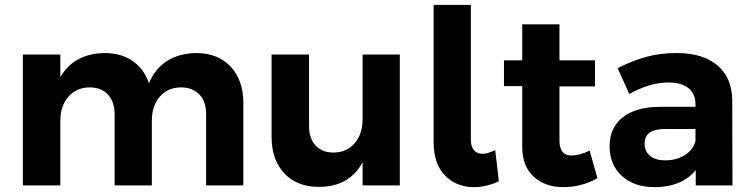

<svg xmlns="http://www.w3.org/2000/svg" viewBox="-20 -762 3088 789"><path d="M980 -338V0H827V-293Q827 -345 799 -374Q771 -403 723 -403Q668 -402 636 -364Q604 -326 604 -266V0H451V-293Q451 -344 423.5 -373.5Q396 -403 348 -403Q293 -402 260.5 -364Q228 -326 228 -266V0H74V-538H228V-445Q284 -542 410 -544Q478 -544 525 -511.5Q572 -479 592 -420Q618 -481 667.5 -512Q717 -543 786 -544Q875 -544 927.5 -488.5Q980 -433 980 -338Z M1623 -538V0H1470V-95Q1415 6 1290 6Q1201 6 1148.5 -49.5Q1096 -105 1096 -200V-538H1250V-244Q1250 -193 1277 -164Q1304 -135 1351 -135Q1406 -136 1438 -174Q1470 -212 1470 -272V-538Z M1963 -130Q1983 -130 2015 -145L2030 -17Q1979 7 1928 7Q1856 7 1809 -40.5Q1762 -88 1762 -178V-742H1915V-188Q1915 -159 1928 -144.5Q1941 -130 1963 -130Z M2435 -30Q2405 -12 2368.5 -2.5Q2332 7 2295 7Q2220 7 2173 -36Q2126 -79 2126 -159V-408H2051V-514H2126V-662H2279V-514H2425V-407H2279V-185Q2279 -123 2328 -123Q2362 -123 2403 -143Z M2839 0V-63Q2812 -29 2769 -11Q2726 7 2670 7Q2585 7 2535 -39.5Q2485 -86 2485 -161Q2485 -237 2538.5 -279.5Q2592 -322 2690 -323H2838V-333Q2838 -376 2809.5 -399.5Q2781 -423 2726 -423Q2651 -423 2566 -376L2518 -482Q2582 -514 2638 -529Q2694 -544 2761 -544Q2869 -544 2928.5 -493Q2988 -442 2989 -351L2990 0ZM2838 -184V-232H2717Q2672 -232 2650.5 -217.5Q2629 -203 2629 -171Q2629 -140 2651.5 -121.5Q2674 -103 2713 -103Q2761 -103 2796 -126Q2831 -149 2838 -184Z"/></svg>

Font: Argentum Sans SemiBold
Style: Regular
Weight: 600
Designer: Julieta Ulanovsky (Modified by Cristiano Sobral)
Foundry: Julieta Ulanovsky
Version: Version 5.001;November 22, 2018;FontCreator 11.5.0.2425 64-b